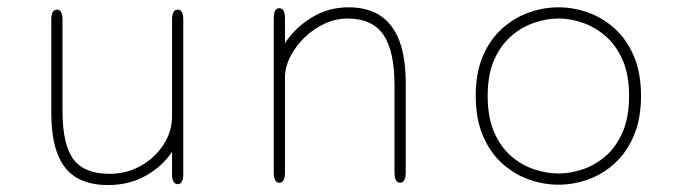

<svg xmlns="http://www.w3.org/2000/svg" viewBox="-20 -508 1897 539"><path d="M140 -481Q155.5 -481 155.5 -452.5V-197Q155.5 -101 186.5 -60.5Q217.5 -20 287 -20Q336 -20 375.8 -42.8Q415.5 -65.5 439.2 -102.2Q463 -139 463 -181V-452.5Q463 -481 479 -481Q494.5 -481 494.5 -452.5V-19.5Q494.5 9 479 9Q463 9 463 -19.5V-82Q436.5 -41.5 389.8 -15Q343 11.5 283.5 11.5Q230.5 11.5 195 -9.2Q159.5 -30 141.8 -75Q124 -120 124 -192.5V-452.5Q124 -481 140 -481Z M1103.5 5Q1087.5 5 1087.5 -24V-269Q1087.5 -365 1056.2 -410.5Q1025 -456 955 -456Q922.5 -456 891.2 -441.5Q860 -427 835 -402.8Q810 -378.5 795 -349Q780 -319.5 780 -290V-24Q780 5 764 5Q748.5 5 748.5 -24V-456.5Q748.5 -485 764 -485Q780 -485 780 -456.5V-386.5Q807 -429 854 -458.2Q901 -487.5 958.5 -487.5Q1011.5 -487.5 1047.2 -464.2Q1083 -441 1101 -393.8Q1119 -346.5 1119 -274V-24Q1119 -10 1115 -2.5Q1111 5 1103.5 5Z M1548 10.5Q1506 10.5 1465 -4Q1424 -18.5 1390 -49Q1356 -79.5 1335.8 -126.8Q1315.5 -174 1315.5 -239Q1315.5 -304 1335.8 -351Q1356 -398 1390 -428.2Q1424 -458.5 1465 -473Q1506 -487.5 1548 -487.5Q1589.5 -487.5 1630.5 -473Q1671.5 -458.5 1705.2 -428.2Q1739 -398 1759.2 -351Q1779.5 -304 1779.5 -239Q1779.5 -174 1759.2 -126.8Q1739 -79.5 1705.2 -49Q1671.5 -18.5 1630.5 -4Q1589.5 10.5 1548 10.5ZM1548 -21Q1581 -21 1615.5 -32.5Q1650 -44 1679.8 -69.5Q1709.5 -95 1727.8 -136.8Q1746 -178.5 1746 -239Q1746 -298.5 1727.8 -339.8Q1709.5 -381 1679.8 -406.8Q1650 -432.5 1615.5 -444.2Q1581 -456 1548 -456Q1515 -456 1480 -444.2Q1445 -432.5 1415.2 -406.8Q1385.5 -381 1367.2 -339.8Q1349 -298.5 1349 -239Q1349 -178.5 1367.2 -136.8Q1385.5 -95 1415.2 -69.5Q1445 -44 1480 -32.5Q1515 -21 1548 -21Z"/></svg>

Font: Sono Monospace ExtraLight
Style: Regular
Weight: 250
Version: Version 2.112